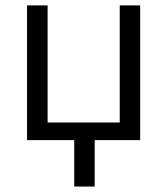

<svg xmlns="http://www.w3.org/2000/svg" viewBox="-20 -516 617 707"><path d="M253.4 0H79.6V-496.1H155.3V-64.9H420.9V-496.1H496.1V0H328.6V170.9H253.4Z"/></svg>

Font: Bpm'online Open Sans
Style: Regular
Weight: 400
Foundry: Ascender Corporation
Version: Version 1.10